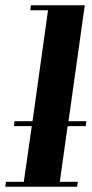

<svg xmlns="http://www.w3.org/2000/svg" viewBox="-20 -712 349 732"><path d="M0 0 2.9 -19H70.8L101.1 -231H33.2L35.2 -250H104L163.1 -672.9H95.2L98.1 -691.9H303.2L241.2 -250H309.1L307.1 -231H237.8L208 -19H276.9L273.9 0Z"/></svg>

Font: Hjet
Style: Italic
Weight: 400
Designer: T. Christopher White
Version: Version 1.2